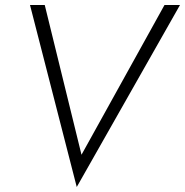

<svg xmlns="http://www.w3.org/2000/svg" viewBox="-20 -720 740 768"><path d="M306 -101 159 -700H100L287 28L700 -700H638Z"/></svg>

Font: Jost* 300 Light Italic
Style: Italic
Weight: 300
Italic angle: -10°
Version: Version 3.200; ttfautohint (v0.97) -l 8 -r 50 -G 200 -x 14 -